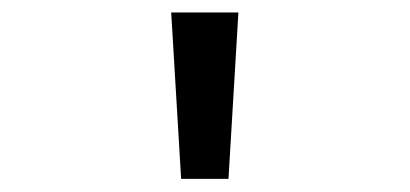

<svg xmlns="http://www.w3.org/2000/svg" viewBox="-20 -758 640 300"><path d="M263 -478.5 247.5 -738.5H352.5L337 -478.5Z"/></svg>

Font: Fast_Mono
Style: Regular
Weight: 400
Monospace: yes
Designer: Carrois Corporate, Edenspiekermann AG, Nikita Prokopov
Foundry: Carrois Corporate, Edenspiekermann AG, Nikita Prokopov
Version: Version 5.002